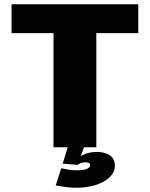

<svg xmlns="http://www.w3.org/2000/svg" viewBox="-20 -695 708 906"><path d="M232.5 0H434.5V-538.5H632.5V-675H34.5V-538.5H232.5ZM342 191Q375 191 407.2 184.2Q439.5 177.5 465.2 164Q491 150.5 506.5 131.2Q522 112 522 87.5Q522 55 499 38.5Q476 22 437.5 22Q407.5 22 384.5 30.5Q361.5 39 349.5 51.5L346 83Q351.5 78.5 361.8 74.8Q372 71 382 71Q394 71 399.5 74Q405 77 405 84.5Q405 95.5 389.8 102Q374.5 108.5 343 108.5Q321.5 108.5 302.2 105.2Q283 102 269 99L243 180Q268 185 293.8 188Q319.5 191 342 191ZM346 83 376.5 0H299.5L276 77Z"/></svg>

Font: Anybody Thin ExtraBold
Style: Regular
Weight: 800
Version: Version 1.113;gftools[0.9.25]